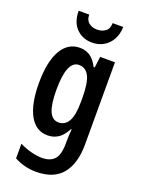

<svg xmlns="http://www.w3.org/2000/svg" viewBox="-182 -890 850 1157"><g transform="rotate(20 243.0 -311.0)"><path d="M198 -604Q233 -604 261.5 -586.5Q290 -569 314 -523H321L330 -594H425V-68Q425 55 370.5 122Q316 189 202 189Q129 189 63 154V60Q104 80 141.5 89Q179 98 208 98Q260 98 287 69Q314 40 314 -34V-44Q314 -84 318 -125H314Q289 -78 259 -59.5Q229 -41 193 -41Q117 -41 77 -114.5Q37 -188 37 -319Q37 -456 79 -530Q121 -604 198 -604ZM228 -505Q150 -505 150 -318Q150 -225 169 -181Q188 -137 229 -137Q270 -137 292 -175.5Q314 -214 314 -301V-325Q314 -422 292.5 -463.5Q271 -505 228 -505ZM399 -811Q398 -764 378.5 -729.5Q359 -695 326.5 -676.5Q294 -658 254 -658Q194 -658 154 -697Q114 -736 113 -811H181Q181 -775 203 -758.5Q225 -742 256 -742Q286 -742 308.5 -758Q331 -774 331 -811Z"/></g></svg>

Font: Noto Sans Tamil UI ExtraCondensed SemiBold
Style: Regular
Weight: 600
Width: 2
Designer: Jelle Bosma - Monotype Design Team
Foundry: Monotype Imaging Inc.
Version: Version 2.004; ttfautohint (v1.8.4.7-5d5b)